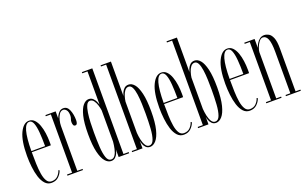

<svg xmlns="http://www.w3.org/2000/svg" viewBox="-86 -1149 2490 1559"><g transform="rotate(-20 1159.0 -369.5)"><path d="M142.5 11Q109.5 11 87.2 -13.5Q65 -38 52.2 -78Q39.5 -118 34 -166.5Q28.5 -215 28.5 -262.5Q28.5 -391.5 60.5 -459Q92.5 -526.5 140.5 -526.5Q168 -526.5 187.2 -506.5Q206.5 -486.5 218.2 -454Q230 -421.5 235.2 -383Q240.5 -344.5 240.5 -307Q240.5 -299.5 240.5 -292.2Q240.5 -285 240 -278H75.5V-275.5Q75.5 -227 77 -178.2Q78.5 -129.5 85 -89.5Q91.5 -49.5 106.5 -25.2Q121.5 -1 147.5 -1Q181.5 -1 201.5 -22Q221.5 -43 228.5 -67.5L237.5 -62.5Q227 -32.5 203.5 -10.8Q180 11 142.5 11ZM140.5 -517.5Q77 -517.5 75.5 -288H194Q194 -355 189.8 -406.8Q185.5 -458.5 174 -488Q162.5 -517.5 140.5 -517.5Z M282.5 0V-10H326V-513.5H282.5V-523.5H371V-460.5Q371.5 -465.5 379 -481.5Q386.5 -497.5 401 -512Q415.5 -526.5 437.5 -526.5Q471.5 -526.5 487.2 -488Q503 -449.5 503 -399.5Q503 -382 498.2 -371.8Q493.5 -361.5 482.5 -361.5Q470.5 -361.5 466 -372Q461.5 -382.5 461.5 -397.5Q461.5 -411.5 466.5 -423.5Q471.5 -435.5 471.5 -451.5Q471.5 -484.5 459 -499.5Q446.5 -514.5 432 -514.5Q411 -514.5 397.5 -494.2Q384 -474 377.5 -446.5Q371 -419 371 -397.5V-10H416.5V0Z M658.5 10Q631 10 607.5 -17Q584 -44 569.5 -103.2Q555 -162.5 555 -259Q555 -356 569.5 -414.5Q584 -473 607 -499.2Q630 -525.5 655.5 -525.5Q678 -525.5 692 -512.2Q706 -499 713.8 -481.8Q721.5 -464.5 725 -452.5V-740H680V-750H770V-10H815.5V0H725V-66.5Q723.5 -52.5 716 -34.8Q708.5 -17 694.5 -3.5Q680.5 10 658.5 10ZM662.5 -2Q683.5 -2 696.5 -22.5Q709.5 -43 716 -73.5Q722.5 -104 725 -133.5V-403.5Q722 -424.5 714.5 -449.2Q707 -474 693.8 -491.8Q680.5 -509.5 661.5 -509.5Q642 -509.5 630.8 -485.8Q619.5 -462 613.8 -424Q608 -386 606.2 -341.8Q604.5 -297.5 604.5 -256.5Q604.5 -188 608 -130Q611.5 -72 623.8 -37Q636 -2 662.5 -2Z M995 10Q973 10 959.2 -3.5Q945.5 -17 939 -34.8Q932.5 -52.5 931 -66V0H841.5V-10H886V-740H841.5V-750H931V-452.5Q934 -464.5 941.5 -481.8Q949 -499 963.2 -512.2Q977.5 -525.5 1001 -525.5Q1027.5 -525.5 1050 -499.2Q1072.5 -473 1086.5 -414.5Q1100.5 -356 1100.5 -259Q1100.5 -162.5 1085.5 -103.2Q1070.5 -44 1046.2 -17Q1022 10 995 10ZM991.5 -2Q1018.5 -2 1031.2 -37Q1044 -72 1047.8 -130Q1051.5 -188 1051.5 -256.5Q1051.5 -297.5 1050 -341.8Q1048.5 -386 1043.2 -424Q1038 -462 1026.5 -485.8Q1015 -509.5 995 -509.5Q975.5 -509.5 962 -491.8Q948.5 -474 941 -449.2Q933.5 -424.5 931 -403.5V-134Q933 -104.5 939.5 -74Q946 -43.5 958.8 -22.8Q971.5 -2 991.5 -2Z M1285.5 11Q1252.5 11 1230.2 -13.5Q1208 -38 1195.2 -78Q1182.5 -118 1177 -166.5Q1171.5 -215 1171.5 -262.5Q1171.5 -391.5 1203.5 -459Q1235.5 -526.5 1283.5 -526.5Q1311 -526.5 1330.2 -506.5Q1349.5 -486.5 1361.2 -454Q1373 -421.5 1378.2 -383Q1383.5 -344.5 1383.5 -307Q1383.5 -299.5 1383.5 -292.2Q1383.5 -285 1383 -278H1218.5V-275.5Q1218.5 -227 1220 -178.2Q1221.5 -129.5 1228 -89.5Q1234.5 -49.5 1249.5 -25.2Q1264.5 -1 1290.5 -1Q1324.5 -1 1344.5 -22Q1364.5 -43 1371.5 -67.5L1380.5 -62.5Q1370 -32.5 1346.5 -10.8Q1323 11 1285.5 11ZM1283.5 -517.5Q1220 -517.5 1218.5 -288H1337Q1337 -355 1332.8 -406.8Q1328.5 -458.5 1317 -488Q1305.5 -517.5 1283.5 -517.5Z M1565 10Q1543 10 1529.2 -3.5Q1515.5 -17 1509 -34.8Q1502.5 -52.5 1501 -66V0H1411.5V-10H1456V-740H1411.5V-750H1501V-452.5Q1504 -464.5 1511.5 -481.8Q1519 -499 1533.2 -512.2Q1547.5 -525.5 1571 -525.5Q1597.5 -525.5 1620 -499.2Q1642.5 -473 1656.5 -414.5Q1670.5 -356 1670.5 -259Q1670.5 -162.5 1655.5 -103.2Q1640.5 -44 1616.2 -17Q1592 10 1565 10ZM1561.5 -2Q1588.5 -2 1601.2 -37Q1614 -72 1617.8 -130Q1621.5 -188 1621.5 -256.5Q1621.5 -297.5 1620 -341.8Q1618.5 -386 1613.2 -424Q1608 -462 1596.5 -485.8Q1585 -509.5 1565 -509.5Q1545.5 -509.5 1532 -491.8Q1518.5 -474 1511 -449.2Q1503.5 -424.5 1501 -403.5V-134Q1503 -104.5 1509.5 -74Q1516 -43.5 1528.8 -22.8Q1541.5 -2 1561.5 -2Z M1855.5 11Q1822.5 11 1800.2 -13.5Q1778 -38 1765.2 -78Q1752.5 -118 1747 -166.5Q1741.5 -215 1741.5 -262.5Q1741.5 -391.5 1773.5 -459Q1805.5 -526.5 1853.5 -526.5Q1881 -526.5 1900.2 -506.5Q1919.5 -486.5 1931.2 -454Q1943 -421.5 1948.2 -383Q1953.5 -344.5 1953.5 -307Q1953.5 -299.5 1953.5 -292.2Q1953.5 -285 1953 -278H1788.5V-275.5Q1788.5 -227 1790 -178.2Q1791.5 -129.5 1798 -89.5Q1804.5 -49.5 1819.5 -25.2Q1834.5 -1 1860.5 -1Q1894.5 -1 1914.5 -22Q1934.5 -43 1941.5 -67.5L1950.5 -62.5Q1940 -32.5 1916.5 -10.8Q1893 11 1855.5 11ZM1853.5 -517.5Q1790 -517.5 1788.5 -288H1907Q1907 -355 1902.8 -406.8Q1898.5 -458.5 1887 -488Q1875.5 -517.5 1853.5 -517.5Z M2001 0V-10H2045V-513.5H2001V-523.5H2090V-447.5Q2095.5 -464.5 2106.5 -482.8Q2117.5 -501 2134 -513.8Q2150.5 -526.5 2172 -526.5Q2191 -526.5 2210.5 -516.2Q2230 -506 2243.5 -474.8Q2257 -443.5 2257 -380.5V-10H2299V0H2170.5V-10H2212V-368Q2212 -444 2198 -478.2Q2184 -512.5 2156 -512.5Q2138.5 -512.5 2123.5 -492.8Q2108.5 -473 2099.2 -448.2Q2090 -423.5 2090 -409V-10H2132.5V0Z"/></g></svg>

Font: Imbue 100pt ExtraLight
Style: Regular
Weight: 200
Designer: Tyler Finck
Foundry: Etcetera Type Company
Version: Version 1.102; ttfautohint (v1.8.3)